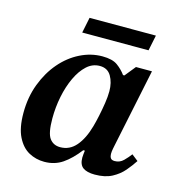

<svg xmlns="http://www.w3.org/2000/svg" viewBox="-97 -710 761 811"><g transform="rotate(15 283.0 -304.5)"><path d="M168 14Q131 14 100 -3Q69 -20 49.5 -59Q30 -98 30 -163Q30 -232 52 -290Q74 -348 110.5 -390.5Q147 -433 194 -456.5Q241 -480 291 -480Q335 -480 357.5 -463.5Q380 -447 395 -426H401L439 -473H509L437 -127Q437 -127 434.5 -114.5Q432 -102 432 -91Q432 -81 436.5 -73.5Q441 -66 455 -66Q477 -66 493 -82Q509 -98 520 -113L548 -91Q533 -68 513 -44.5Q493 -21 463 -5Q433 11 388 11Q354 11 336.5 -1.5Q319 -14 319 -45Q319 -52 320 -60Q321 -68 322 -76H315Q282 -33 247.5 -9.5Q213 14 168 14ZM217 -63Q258 -63 286 -95.5Q314 -128 330 -185Q336 -206 342 -234.5Q348 -263 352.5 -292Q357 -321 357 -345Q357 -383 341 -410.5Q325 -438 291 -438Q259 -438 234 -415Q209 -392 191 -353.5Q173 -315 163.5 -268Q154 -221 154 -172Q154 -108 170.5 -85.5Q187 -63 217 -63ZM472 -555H182L196 -623H486Z"/></g></svg>

Font: STIX Two Text SemiBold
Style: Italic
Weight: 600
Italic angle: -12°
Designer: Ross Mills, John Hudson & Paul Hanslow, Tiro Typeworks Ltd; with prior portions MicroPress Inc. and Coen Hoffman, Elsevi
Foundry: Tiro Typeworks Ltd
Version: Version 2.13 b171